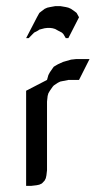

<svg xmlns="http://www.w3.org/2000/svg" viewBox="-20 -604 363 624"><path d="M64.9 0V-309.1L132.8 -344.2L137.2 -359.9L142.1 -369.1L150.9 -381.8L154.8 -387.2L168 -395L185.1 -402.8L210.9 -410.2L228 -412.1H271L236.8 -344.2H202.1L185.1 -340.8L175.8 -338.9L168 -335L154.8 -326.2L150.9 -321.8L142.1 -309.1L137.2 -300.8L134.8 -292L132.8 -273.9V-50.8L130.9 -34.2L128.9 -24.9L125 -17.1L116.2 -7.8L107.9 -3.9L99.1 -2L82 0ZM64.9 -480 100.1 -547.9 107.9 -562 112.8 -565.9 125 -575.2 133.8 -579.1 143.1 -581.1 159.2 -584H176.8L193.8 -581.1L202.1 -579.1L210.9 -575.2L224.1 -565.9L229 -562L236.8 -547.9L202.1 -480H193.8L186 -493.2L181.2 -498L168 -504.9L159.2 -509.8L150.9 -512.2L143.1 -513.2H133.8L125 -512.2L107.9 -507.8L104 -504.9L90.8 -498L73.2 -480Z"/></svg>

Font: Petahja
Style: Regular
Weight: 400
Designer: T. Christopher White
Version: Version 1.1